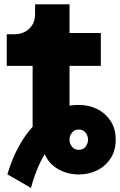

<svg xmlns="http://www.w3.org/2000/svg" viewBox="-20 -665 571 914"><path d="M15.1 165Q15.1 165 21.7 143.8Q28.3 122.6 42.5 88.1Q56.6 53.7 79.6 14.4Q102.5 -24.9 135.3 -61.5V-351.6H12.2V-502H47.4Q91.3 -502 119.1 -528.3Q147 -554.7 147 -598.6V-644.5H311V-507.8H460V-351.6H311V-162.1Q332.5 -165.5 353.5 -165.5Q354 -165.5 355 -165.5Q402.8 -165.5 442.6 -145.8Q482.4 -126 506.6 -89.1Q530.8 -52.2 530.8 0Q530.8 51.8 506.6 88.9Q482.4 126 442.6 145.8Q402.8 165.5 355 165.5Q301.3 165.5 257.1 140.4Q212.9 115.2 192.9 68.8Q170.4 106.9 155.8 143.8Q141.1 180.7 134.3 205.1Q127.4 229.5 127.4 229.5ZM355 48.3Q375 48.3 387 33.9Q398.9 19.5 398.9 0Q398.9 -20 387 -34.2Q375 -48.3 355 -48.3Q335.4 -48.3 323.2 -34.2Q311 -20 311 0Q311 19.5 323.2 33.9Q335.4 48.3 355 48.3Z"/></svg>

Font: Giphurs Black
Style: Regular
Weight: 900
Version: Version 0.920; ttfautohint (v1.8.4.7-5d5b)